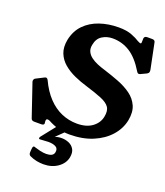

<svg xmlns="http://www.w3.org/2000/svg" viewBox="-160 -782 958 1114"><g transform="rotate(20 319.0 -224.5)"><path d="M592 -460Q586 -457 581 -457Q574 -457 568 -467Q525 -538 476.5 -568.5Q428 -599 370 -599Q334 -599 305.5 -581Q277 -563 270 -523Q265 -499 273.5 -481Q282 -463 299.5 -450Q317 -437 339.5 -427.5Q362 -418 386 -411Q434 -396 479.5 -378.5Q525 -361 559.5 -336Q594 -311 610.5 -274Q627 -237 617 -184Q606 -129 567 -85Q528 -41 466 -15Q404 11 323 11Q283 11 250 1Q217 -9 188 -25Q181 -28 175 -28Q167 -28 166 -19Q165 -16 166 -10Q167 -3 167 1Q165 11 150 11H106Q90 11 86 -2L18 -202Q16 -207 17 -212Q19 -223 29 -227L72 -249Q76 -251 78.5 -252Q81 -253 84 -253Q91 -253 97 -242Q125 -182 163 -142Q201 -102 246.5 -82.5Q292 -63 342 -63Q400 -63 435.5 -89Q471 -115 479 -155Q487 -194 472 -215.5Q457 -237 419 -252.5Q381 -268 322 -286Q281 -298 242 -315.5Q203 -333 173.5 -358Q144 -383 130 -418Q116 -453 125 -501Q137 -559 173.5 -596.5Q210 -634 264 -652.5Q318 -671 381 -671Q430 -671 462 -658.5Q494 -646 510 -635Q524 -627 530 -627Q534 -627 535 -632Q536 -637 535.5 -644.5Q535 -652 536 -661Q539 -674 555 -674H586Q603 -674 605 -659L637 -502Q638 -495 637 -489Q636 -485 633.5 -482Q631 -479 626 -476ZM254 -26Q257 -31 261.5 -33Q266 -35 271 -35H317Q329 -35 327 -27Q327 -23 321 -18L248 53Q267 46 290 46Q313 46 334 55Q355 64 366.5 83.5Q378 103 372 135Q364 174 327.5 199.5Q291 225 240 225Q220 225 198.5 221Q177 217 156 207Q144 202 144.5 186Q145 170 147 157Q149 147 155 147Q158 147 160 147.5Q162 148 163 149Q178 154 197.5 158.5Q217 163 235 163Q253 163 266.5 157Q280 151 283 135Q287 112 270 102.5Q253 93 224 93Q210 93 197 94.5Q184 96 172 96Q164 96 166 89Q166 87 166.5 85Q167 83 169 81Z"/></g></svg>

Font: Young Serif Light
Style: Italic
Weight: 300
Italic angle: -10.979°
Designer: Bastien Sozeau
Foundry: NBR — Bastien Sozeau
Version: Version 5.001